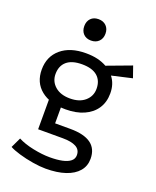

<svg xmlns="http://www.w3.org/2000/svg" viewBox="-157 -733 850 1047"><g transform="rotate(20 267.5 -209.5)"><path d="M229 -118Q138 -118 85.5 -160.5Q33 -203 33 -278Q33 -354 86 -399Q139 -444 230 -444Q268 -444 297.5 -437Q327 -430 352 -416L494 -469L517 -403L399 -376Q414 -357 421.5 -334Q429 -311 429 -283Q429 -232 404.5 -195Q380 -158 335 -138Q290 -118 229 -118ZM237 223Q205 223 162 216Q119 209 80.5 197.5Q42 186 23 175L51 116Q87 135 140 146Q193 157 237 157Q280 157 310 150.5Q340 144 356.5 130.5Q373 117 373 96Q373 64 346 49.5Q319 35 269 35H126V-162L202 -137V-27H290Q370 -27 410 2Q450 31 450 89Q450 131 424.5 161Q399 191 351.5 207Q304 223 237 223ZM231 -182Q286 -182 318 -210Q350 -238 350 -281Q350 -328 320 -354Q290 -380 231 -380Q172 -380 142 -354Q112 -328 112 -281Q112 -238 144 -210Q176 -182 231 -182ZM231 -642Q259 -642 276 -625Q293 -608 293 -580Q293 -552 276 -535Q259 -518 231 -518Q203 -518 186.5 -535Q170 -552 170 -580Q170 -608 186.5 -625Q203 -642 231 -642Z"/></g></svg>

Font: Podkova VF Beta
Style: Regular
Weight: 400
Designer: Ilya Yudin
Foundry: Cyreal (www.cyreal.org)
Version: Version 2.100